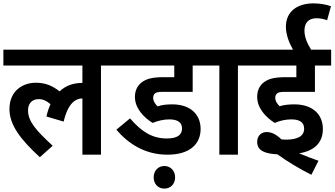

<svg xmlns="http://www.w3.org/2000/svg" viewBox="-20 -916 1981 1137"><path d="M0 -528H468V-425H467C414 -425 369 -409 333 -375C289 -409 249 -426 191 -426C119 -426 36 -382 36 -270C36 -175 103 -89 216 15L292 -53C193 -144 146 -197 146 -263C146 -301 168 -329 209 -329C237 -329 258 -317 279 -299C269 -277 261 -253 255 -226L357 -196C383 -307 429 -333 468 -333V0H578V-528H667V-622H0Z M983 -209C1036 -209 1058 -188 1058 -155C1058 -117 1030 -96 968 -96C879 -96 817 -138 750 -215L669 -148C741 -64 839 0 972 0C1106 0 1168 -65 1168 -152C1168 -240 1106 -298 1000 -298C967 -298 938 -295 913 -286C899 -301 887 -316 887 -338C887 -348 891 -357 898 -363C906 -369 916 -372 943 -372H1121V-528H1217V-622H653V-528H1012V-459H951C877 -459 843 -448 815 -425C793 -406 779 -379 779 -342C779 -276 830 -221 884 -188C915 -201 949 -209 983 -209ZM890 134C890 173 916 201 953 201C991 201 1017 173 1017 134C1017 96 991 67 953 67C916 67 890 96 890 134Z M1389 -528H1478V-622H1204V-528H1279V0H1389Z M1706 -209C1759 -209 1781 -188 1781 -154C1781 -110 1743 -89 1672 -89C1664 -89 1655 -90 1646 -91C1615 -121 1588 -134 1559 -134C1528 -134 1503 -113 1503 -76C1503 -23 1549 -6 1623 -2C1681 40 1750 82 1824 119L1866 36C1828 23 1787 7 1751 -8C1844 -23 1892 -73 1892 -152C1892 -240 1830 -298 1723 -298C1691 -298 1662 -295 1636 -287C1622 -301 1610 -316 1610 -338C1610 -348 1614 -357 1621 -363C1629 -369 1639 -372 1667 -372H1845V-528H1941V-622H1822C1799 -659 1783 -697 1783 -734C1783 -779 1805 -808 1855 -808C1876 -808 1896 -804 1917 -796L1940 -879C1912 -889 1877 -896 1836 -896C1744 -896 1673 -851 1673 -757C1673 -713 1691 -664 1715 -622H1464V-528H1735V-459H1674C1600 -459 1566 -448 1538 -425C1516 -406 1503 -379 1503 -342C1503 -276 1553 -222 1607 -188C1638 -202 1673 -209 1706 -209Z"/></svg>

Font: Noto Sans SemiCondensed SemiBold
Style: Italic
Weight: 600
Width: 4
Italic angle: -12°
Designer: Monotype Design Team
Foundry: Monotype Imaging Inc.
Version: Version 2.013